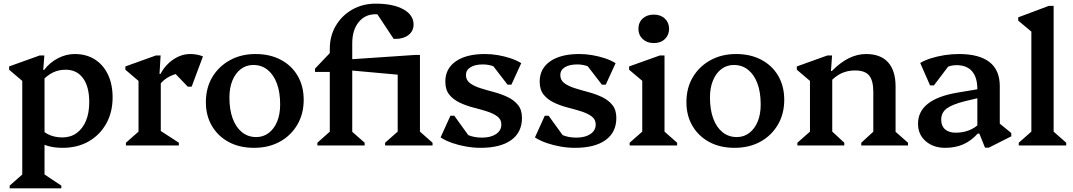

<svg xmlns="http://www.w3.org/2000/svg" viewBox="-20 -797 5880 1052"><path d="M323 13Q233 13 178 -29V-122Q203 -83 239 -63.5Q275 -44 322 -44Q367 -44 400 -68Q433 -92 451 -135Q469 -178 469 -238Q469 -322 435 -368.5Q401 -415 340 -415Q301 -415 269.5 -399.5Q238 -384 209 -352V-414H222Q252 -454 297 -477.5Q342 -501 389 -501Q453 -501 499.5 -471.5Q546 -442 571.5 -388.5Q597 -335 597 -263Q597 -182 562 -119.5Q527 -57 465.5 -22Q404 13 323 13ZM33 235V220L118 145L102 173V-386L145 -317L30 -415V-433L197 -493H223L217 -414H224V175L209 149L316 220V235Z M670 0V-15L755 -90L739 -62V-385L782 -317L667 -415V-433L834 -493H860L854 -392H861V-61L846 -89L960 -15V0ZM851 -327 846 -392H859Q887 -443 931 -472Q975 -501 1022 -501Q1060 -501 1092 -488L1030 -322H1009L911 -424L1007 -400Q955 -400 914 -380.5Q873 -361 851 -327Z M1372 13Q1293 13 1234 -18.5Q1175 -50 1141.5 -106.5Q1108 -163 1108 -237Q1108 -315 1143 -374Q1178 -433 1239.5 -467Q1301 -501 1380 -501Q1459 -501 1518.5 -469.5Q1578 -438 1611 -381.5Q1644 -325 1644 -250Q1644 -173 1609 -113.5Q1574 -54 1513 -20.5Q1452 13 1372 13ZM1384 -46Q1423 -46 1452.5 -68.5Q1482 -91 1498.5 -131Q1515 -171 1515 -224Q1515 -292 1497 -340Q1479 -388 1446 -414.5Q1413 -441 1368 -441Q1329 -441 1299.5 -418.5Q1270 -396 1253.5 -356Q1237 -316 1237 -263Q1237 -196 1255 -147.5Q1273 -99 1306 -72.5Q1339 -46 1384 -46Z M1719 0V-15L1803 -90L1787 -62V-453L1830 -403H1706V-421L1787 -506V-530Q1787 -600 1820 -656Q1853 -712 1910 -744.5Q1967 -777 2039 -777Q2134 -777 2190 -746Q2246 -715 2246 -663Q2246 -627 2218.5 -605.5Q2191 -584 2148 -584H2137L2029 -747H2129L2134 -657Q2098 -719 2038 -719Q1980 -719 1945 -675.5Q1910 -632 1910 -560V-61L1894 -89L1978 -15V0ZM2090 0V-15L2175 -90L2159 -62V-444L2202 -384L1870 -414V-470L2255 -496H2281V-61L2266 -89L2350 -15V0Z M2613 13Q2575 13 2534.5 6Q2494 -1 2458 -13.5Q2422 -26 2394 -44L2448 -163H2469L2575 -16H2495L2491 -99Q2512 -71 2545 -57Q2578 -43 2621 -43Q2669 -43 2698 -62.5Q2727 -82 2727 -115Q2727 -143 2704.5 -159.5Q2682 -176 2647 -187Q2612 -198 2573 -208Q2534 -218 2499 -234.5Q2464 -251 2442 -278Q2420 -305 2420 -350Q2420 -421 2477.5 -461Q2535 -501 2637 -501Q2672 -501 2707.5 -495Q2743 -489 2776.5 -478Q2810 -467 2836 -451L2782 -333H2761L2650 -477H2736L2739 -395Q2722 -418 2691 -431Q2660 -444 2626 -444Q2583 -444 2558 -428.5Q2533 -413 2533 -386Q2533 -358 2555 -341.5Q2577 -325 2612 -314Q2647 -303 2686.5 -292.5Q2726 -282 2761 -265.5Q2796 -249 2818 -222Q2840 -195 2840 -151Q2840 -72 2781 -29.5Q2722 13 2613 13Z M3130 13Q3092 13 3051.5 6Q3011 -1 2975 -13.5Q2939 -26 2911 -44L2965 -163H2986L3092 -16H3012L3008 -99Q3029 -71 3062 -57Q3095 -43 3138 -43Q3186 -43 3215 -62.5Q3244 -82 3244 -115Q3244 -143 3221.5 -159.5Q3199 -176 3164 -187Q3129 -198 3090 -208Q3051 -218 3016 -234.5Q2981 -251 2959 -278Q2937 -305 2937 -350Q2937 -421 2994.5 -461Q3052 -501 3154 -501Q3189 -501 3224.5 -495Q3260 -489 3293.5 -478Q3327 -467 3353 -451L3299 -333H3278L3167 -477H3253L3256 -395Q3239 -418 3208 -431Q3177 -444 3143 -444Q3100 -444 3075 -428.5Q3050 -413 3050 -386Q3050 -358 3072 -341.5Q3094 -325 3129 -314Q3164 -303 3203.5 -292.5Q3243 -282 3278 -265.5Q3313 -249 3335 -222Q3357 -195 3357 -151Q3357 -72 3298 -29.5Q3239 13 3130 13Z M3430 0V-15L3515 -90L3499 -62V-387L3542 -318L3427 -415V-433L3595 -493H3621V-61L3606 -89L3690 -15V0ZM3562 -561Q3525 -561 3501.5 -583Q3478 -605 3478 -639Q3478 -674 3501.5 -695.5Q3525 -717 3562 -717Q3600 -717 3623 -695Q3646 -673 3646 -639Q3646 -605 3623 -583Q3600 -561 3562 -561Z M4005 13Q3926 13 3867 -18.5Q3808 -50 3774.5 -106.5Q3741 -163 3741 -237Q3741 -315 3776 -374Q3811 -433 3872.5 -467Q3934 -501 4013 -501Q4092 -501 4151.5 -469.5Q4211 -438 4244 -381.5Q4277 -325 4277 -250Q4277 -173 4242 -113.5Q4207 -54 4146 -20.5Q4085 13 4005 13ZM4017 -46Q4056 -46 4085.5 -68.5Q4115 -91 4131.5 -131Q4148 -171 4148 -224Q4148 -292 4130 -340Q4112 -388 4079 -414.5Q4046 -441 4001 -441Q3962 -441 3932.5 -418.5Q3903 -396 3886.5 -356Q3870 -316 3870 -263Q3870 -196 3888 -147.5Q3906 -99 3939 -72.5Q3972 -46 4017 -46Z M4699 0V-15L4781 -90L4765 -62V-293Q4765 -356 4742 -383.5Q4719 -411 4665 -411Q4624 -411 4590.5 -395.5Q4557 -380 4525 -345V-408H4538Q4629 -501 4725 -501Q4805 -501 4846 -455.5Q4887 -410 4887 -323V-61L4871 -89L4955 -15V0ZM4349 0V-15L4434 -90L4418 -61V-397L4461 -317L4346 -415V-433L4513 -493H4539L4533 -408H4540V-61L4525 -90L4606 -15V0Z M5377 12 5346 -65H5335V-309Q5335 -373 5306 -406.5Q5277 -440 5221 -440Q5191 -440 5163.5 -427Q5136 -414 5119 -391L5123 -478H5210L5097 -329H5076L5022 -452Q5047 -467 5082 -478Q5117 -489 5156 -495Q5195 -501 5234 -501Q5345 -501 5401.5 -457Q5458 -413 5458 -325V-90L5416 -154L5521 -68V-50L5398 12ZM5159 13Q5094 13 5052 -23.5Q5010 -60 5010 -119Q5010 -252 5223 -289L5366 -313V-266L5269 -243Q5197 -225 5167 -202.5Q5137 -180 5137 -141Q5137 -107 5158 -88.5Q5179 -70 5216 -70Q5297 -70 5350 -123V-65H5337Q5301 -25 5257.5 -6Q5214 13 5159 13Z M5562 0V-15L5647 -90L5631 -62V-658L5674 -588L5559 -684V-702L5727 -765H5753V-61L5738 -89L5822 -15V0Z"/></svg>

Font: Platypi Light Medium
Style: Regular
Weight: 500
Version: Version 1.200